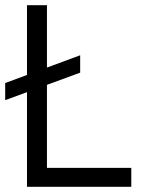

<svg xmlns="http://www.w3.org/2000/svg" viewBox="-20 -720 558 740"><path d="M0 -400 289 -507V-440L0 -334ZM84 -700H161V0H84ZM104 -73H486V0H104Z"/></svg>

Font: Haskoy
Style: Regular
Weight: 400
Designer: Ertekin Erdin
Foundry: Ertekin Erdin
Version: Version 1.500